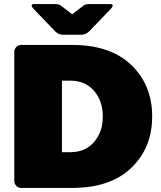

<svg xmlns="http://www.w3.org/2000/svg" viewBox="-20 -920 790 940"><path d="M333.3 -750H287.5Q266.7 -750 250 -766.7L141.7 -879.2Q135 -887.5 135 -892.5Q135 -900 145.8 -900H254.2Q268.3 -900 279.2 -891.7L333.3 -850L387.5 -891.7Q398.3 -900 412.5 -900H520.8Q531.7 -900 531.7 -892.5Q531.7 -887.5 525 -879.2L416.7 -766.7Q400 -750 379.2 -750ZM50 -33.3V-666.7Q50 -680 60 -690Q70 -700 83.3 -700H333.3Q520 -700 622.5 -602.1Q725 -504.2 725 -350Q725 -195.8 622.5 -97.9Q520 0 333.3 0H83.3Q70 0 60 -10Q50 -20 50 -33.3ZM283.3 -175H325Q397.5 -175 440.4 -224.6Q483.3 -274.2 483.3 -350Q483.3 -425.8 440.4 -475.4Q397.5 -525 325 -525H283.3Z"/></svg>

Font: BoonTook Mon
Style: Regular
Weight: 400
Designer: Sungsit Sawaiwan
Foundry: FontUni
Version: Version 3.0